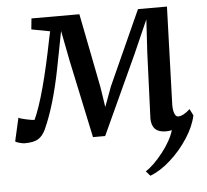

<svg xmlns="http://www.w3.org/2000/svg" viewBox="-91 -615 946 878"><g transform="rotate(-5 381.5 -176.0)"><path d="M714 -53Q738 -53 769 -82L784 -52Q774 -3 739.5 50.5Q705 104 657.5 146.5Q610 189 564 206L545 184Q582 161 624 107.5Q666 54 680 7Q667 10 652 10Q588 10 587 -54L599 -355L608 -508L541 -356L374 7H318L242 -350L215 -489L182 -319Q149 -151 101 -46Q87 -17 66.5 -4.5Q46 8 4 8Q-4 8 -20.5 3.5Q-37 -1 -38 -5L-14 -111Q-9 -107 20 -100.5Q49 -94 59 -95Q106 -197 158 -460L165 -492L80 -508L85 -558H305L372 -217L386 -125L420 -217L574 -558H707L692 -108Q692 -83 698 -68Q704 -53 714 -53Z"/></g></svg>

Font: Koeln Type Serif
Style: Italic
Weight: 400
Italic angle: -8°
Designer: Eben Sorkin
Foundry: Eben Sorkin
Version: Version 2.002